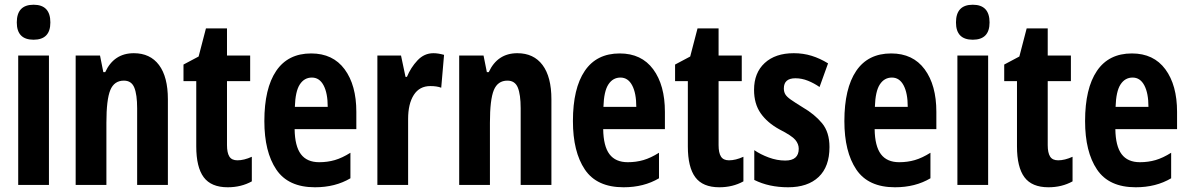

<svg xmlns="http://www.w3.org/2000/svg" viewBox="-20 -782 5030 812"><path d="M122 -762Q193 -762 193 -687Q193 -614 122 -614Q51 -614 51 -687Q51 -762 122 -762ZM187 -547V0H57V-547Z M546 -557Q615 -557 652.5 -507Q690 -457 690 -362V0H560V-324Q560 -382 548 -411.5Q536 -441 504 -441Q463 -441 446.5 -401Q430 -361 430 -263V0H300V-547H403L417 -477H425Q462 -557 546 -557Z M984 -104Q1012 -104 1045 -119V-15Q1000 10 943 10Q873 10 841.5 -32.5Q810 -75 810 -163V-439H756V-509L820 -543L851 -662H940V-547H1038V-439H940V-168Q940 -136 950 -120Q960 -104 984 -104Z M1296 -556Q1388 -556 1437.5 -489Q1487 -422 1487 -309V-236H1226Q1227 -164 1252.5 -130Q1278 -96 1330 -96Q1365 -96 1396 -105Q1427 -114 1462 -136V-28Q1398 10 1312 10Q1199 10 1148.5 -65Q1098 -140 1098 -270Q1098 -408 1148 -482Q1198 -556 1296 -556ZM1299 -454Q1267 -454 1248 -425Q1229 -396 1227 -330H1366Q1366 -388 1348.5 -421Q1331 -454 1299 -454Z M1813 -557Q1833 -557 1858 -550L1846 -411Q1828 -418 1800 -418Q1754 -418 1730 -380.5Q1706 -343 1706 -279V0H1576V-547H1676L1695 -457H1701Q1717 -496 1745.5 -526.5Q1774 -557 1813 -557Z M2168 -557Q2237 -557 2274.5 -507Q2312 -457 2312 -362V0H2182V-324Q2182 -382 2170 -411.5Q2158 -441 2126 -441Q2085 -441 2068.5 -401Q2052 -361 2052 -263V0H1922V-547H2025L2039 -477H2047Q2084 -557 2168 -557Z M2601 -556Q2693 -556 2742.5 -489Q2792 -422 2792 -309V-236H2531Q2532 -164 2557.5 -130Q2583 -96 2635 -96Q2670 -96 2701 -105Q2732 -114 2767 -136V-28Q2703 10 2617 10Q2504 10 2453.5 -65Q2403 -140 2403 -270Q2403 -408 2453 -482Q2503 -556 2601 -556ZM2604 -454Q2572 -454 2553 -425Q2534 -396 2532 -330H2671Q2671 -388 2653.5 -421Q2636 -454 2604 -454Z M3063 -104Q3091 -104 3124 -119V-15Q3079 10 3022 10Q2952 10 2920.5 -32.5Q2889 -75 2889 -163V-439H2835V-509L2899 -543L2930 -662H3019V-547H3117V-439H3019V-168Q3019 -136 3029 -120Q3039 -104 3063 -104Z M3488 -160Q3488 -77 3442 -33.5Q3396 10 3313 10Q3232 10 3170 -21V-147Q3196 -129 3231 -116Q3266 -103 3301 -103Q3358 -103 3358 -153Q3358 -173 3343.5 -190.5Q3329 -208 3276 -235Q3225 -263 3197 -303Q3169 -343 3169 -402Q3169 -474 3214 -515.5Q3259 -557 3337 -557Q3377 -557 3412.5 -546Q3448 -535 3482 -514L3446 -414Q3423 -430 3397 -440.5Q3371 -451 3344 -451Q3295 -451 3295 -408Q3295 -394 3301 -383.5Q3307 -373 3324 -361Q3341 -349 3375 -328Q3425 -299 3456.5 -261Q3488 -223 3488 -160Z M3749 -556Q3841 -556 3890.5 -489Q3940 -422 3940 -309V-236H3679Q3680 -164 3705.5 -130Q3731 -96 3783 -96Q3818 -96 3849 -105Q3880 -114 3915 -136V-28Q3851 10 3765 10Q3652 10 3601.5 -65Q3551 -140 3551 -270Q3551 -408 3601 -482Q3651 -556 3749 -556ZM3752 -454Q3720 -454 3701 -425Q3682 -396 3680 -330H3819Q3819 -388 3801.5 -421Q3784 -454 3752 -454Z M4094 -762Q4165 -762 4165 -687Q4165 -614 4094 -614Q4023 -614 4023 -687Q4023 -762 4094 -762ZM4159 -547V0H4029V-547Z M4455 -104Q4483 -104 4516 -119V-15Q4471 10 4414 10Q4344 10 4312.5 -32.5Q4281 -75 4281 -163V-439H4227V-509L4291 -543L4322 -662H4411V-547H4509V-439H4411V-168Q4411 -136 4421 -120Q4431 -104 4455 -104Z M4767 -556Q4859 -556 4908.5 -489Q4958 -422 4958 -309V-236H4697Q4698 -164 4723.5 -130Q4749 -96 4801 -96Q4836 -96 4867 -105Q4898 -114 4933 -136V-28Q4869 10 4783 10Q4670 10 4619.5 -65Q4569 -140 4569 -270Q4569 -408 4619 -482Q4669 -556 4767 -556ZM4770 -454Q4738 -454 4719 -425Q4700 -396 4698 -330H4837Q4837 -388 4819.5 -421Q4802 -454 4770 -454Z"/></svg>

Font: Noto Sans ExtraCondensed
Style: Bold
Weight: 700
Width: 2
Designer: Monotype Design Team
Foundry: Monotype Imaging Inc.
Version: Version 2.013; ttfautohint (v1.8.4.7-5d5b)